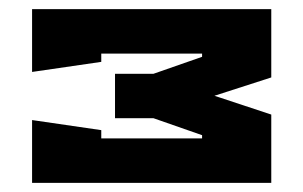

<svg xmlns="http://www.w3.org/2000/svg" viewBox="-20 -720 662 419"><path d="M50 -321V-458L201 -436V-418H421V-425L315 -462H231V-559H315L421 -596V-603H201V-585L50 -563V-700H572V-551L448 -511L572 -470V-321Z"/></svg>

Font: Stalin One
Style: Regular
Weight: 400
Designer: Jovanny Lemonad
Foundry: Alexey Maslov, Jovanny Lemonad
Version: Version 3.002; ttfautohint (v0.91) -l 8 -r 50 -G 200 -x 0 -w